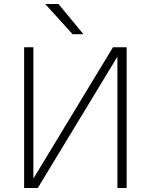

<svg xmlns="http://www.w3.org/2000/svg" viewBox="-20 -935 750 955"><path d="M100 -700H146V-50H148L542 -700H610V0H564V-650H562L168 0H100ZM205 -915H271L395 -765H341Z"/></svg>

Font: PT Root UI Light
Style: Regular
Weight: 300
Designer: Vitaly Kuzmin
Foundry: ParaType Ltd.
Version: Version 2.000G